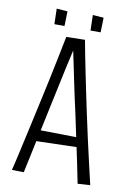

<svg xmlns="http://www.w3.org/2000/svg" viewBox="-92 -890 651 953"><g transform="rotate(10 233.0 -414.0)"><path d="M368 5Q358 -47 346 -104Q334 -161 321 -221.5Q308 -282 295 -344Q286 -383 277.5 -422.5Q269 -462 261 -501Q253 -540 245 -578.5Q237 -617 229 -655L186 -703L280 -705Q286 -671 294 -631Q302 -591 311 -546Q320 -501 330 -453.5Q340 -406 350 -358Q364 -292 378.5 -227Q393 -162 406.5 -104Q420 -46 431 1ZM101 -167V-225L357 -221V-174ZM95 -5 35 -6Q46 -50 58.5 -107Q71 -164 85.5 -228.5Q100 -293 114 -358Q129 -424 142 -487Q155 -550 166.5 -605.5Q178 -661 186 -703L280 -705L234 -653Q223 -606 212 -555Q201 -504 190 -452.5Q179 -401 168 -349Q155 -288 142.5 -229Q130 -170 118 -113.5Q106 -57 95 -5ZM115 -833 170 -829 168 -755H117ZM297 -833 352 -829 350 -755H299Z"/></g></svg>

Font: Truculenta Light
Style: Regular
Weight: 300
Version: Version 1.002